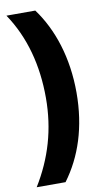

<svg xmlns="http://www.w3.org/2000/svg" viewBox="-98 -780 532 983"><g transform="rotate(-10 168.0 -288.0)"><path d="M295 -284C295 -465 244 -620 160 -734H10C96 -606 136 -454 136 -285C136 -121 93 23 10 158H160C246 42 295 -105 295 -284Z"/></g></svg>

Font: Noto Sans Condensed Black
Style: Regular
Weight: 900
Width: 3
Designer: Monotype Design Team
Foundry: Monotype Imaging Inc.
Version: Version 2.013